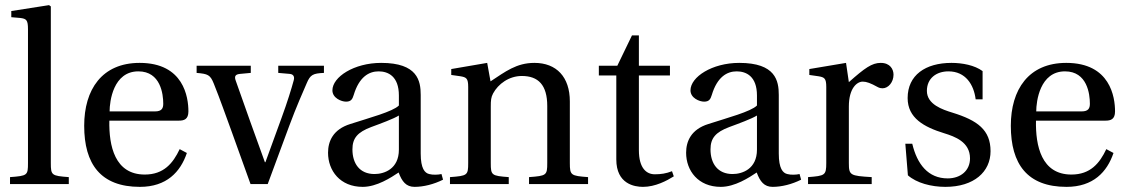

<svg xmlns="http://www.w3.org/2000/svg" viewBox="-20 -717 4395 748"><path d="M19 0H248V-27C181 -32 178 -34 178 -82V-692L171 -697L24 -674V-650L59 -647C83 -644 89 -639 89 -603V-82C89 -34 87 -32 19 -27Z M308 -227C308 -78 372 11 525 11C629 11 683 -47 708 -121L680 -136C654 -81 618 -37 544 -37C427 -37 404 -149 406 -247H677C697 -247 714 -252 714 -283C714 -338 696 -472 524 -472C377 -472 308 -368 308 -227ZM407 -283C407 -322 421 -439 519 -439C606 -439 616 -350 616 -313C616 -295 610 -283 584 -283Z M746 -433C790 -429 799 -426 813 -391C838 -329 859 -268 883 -203L956 0H1023L1107 -227C1134 -300 1162 -363 1175 -393C1189 -426 1199 -431 1242 -433V-461H1064V-433L1110 -429C1125 -427 1128 -416 1124 -403C1116 -373 1099 -318 1077 -258L1014 -85H1012L955 -243C936 -297 917 -350 899 -401C892 -419 896 -427 914 -429L957 -433V-461H746Z M1258 -122C1258 -52 1305 11 1393 11C1448 11 1503 -25 1533 -45C1546 -10 1562 11 1595 11C1630 11 1670 1 1706 -17L1700 -39C1687 -36 1666 -35 1652 -39C1635 -43 1619 -60 1619 -119V-347C1619 -402 1607 -472 1465 -472C1359 -472 1275 -417 1275 -365C1275 -335 1310 -321 1328 -321C1348 -321 1353 -331 1358 -347C1379 -417 1417 -439 1455 -439C1492 -439 1534 -420 1534 -345V-306C1510 -282 1419 -258 1345 -234C1277 -213 1258 -166 1258 -122ZM1353 -135C1353 -179 1373 -202 1426 -222C1464 -236 1513 -254 1534 -267V-134C1534 -58 1476 -39 1439 -39C1381 -39 1353 -80 1353 -135Z M1733 0H1962V-27C1895 -32 1892 -34 1892 -82V-302C1892 -326 1893 -338 1901 -353C1921 -390 1963 -421 2013 -421C2077 -421 2112 -386 2112 -304V-82C2112 -34 2109 -32 2041 -27V0H2271V-27C2204 -32 2200 -34 2200 -82V-322C2200 -417 2148 -472 2062 -472C1992 -472 1949 -438 1891 -400L1878 -472L1738 -448V-425L1773 -420C1797 -416 1804 -412 1804 -378V-82C1804 -34 1801 -32 1733 -27Z M2313 -423H2381V-96C2381 0 2452 11 2485 11C2533 11 2578 -13 2605 -30L2598 -50C2575 -41 2555 -38 2531 -38C2499 -38 2469 -61 2469 -132V-423H2590V-461H2469V-579H2442L2385 -461H2313Z M2653 -122C2653 -52 2700 11 2788 11C2843 11 2898 -25 2928 -45C2941 -10 2957 11 2990 11C3025 11 3065 1 3101 -17L3095 -39C3082 -36 3061 -35 3047 -39C3030 -43 3014 -60 3014 -119V-347C3014 -402 3002 -472 2860 -472C2754 -472 2670 -417 2670 -365C2670 -335 2705 -321 2723 -321C2743 -321 2748 -331 2753 -347C2774 -417 2812 -439 2850 -439C2887 -439 2929 -420 2929 -345V-306C2905 -282 2814 -258 2740 -234C2672 -213 2653 -166 2653 -122ZM2748 -135C2748 -179 2768 -202 2821 -222C2859 -236 2908 -254 2929 -267V-134C2929 -58 2871 -39 2834 -39C2776 -39 2748 -80 2748 -135Z M3128 0H3376V-27C3292 -32 3287 -34 3287 -82V-302C3287 -374 3319 -399 3341 -399C3356 -399 3372 -393 3399 -378C3406 -374 3413 -373 3418 -373C3441 -373 3461 -397 3461 -426C3461 -447 3448 -472 3411 -472C3377 -472 3349 -452 3287 -397L3276 -472L3133 -448V-425L3168 -420C3192 -416 3199 -412 3199 -378V-82C3199 -34 3194 -32 3128 -27Z M3507 -157 3517 -34C3551 -4 3608 11 3663 11C3775 11 3839 -48 3839 -128C3839 -211 3788 -248 3691 -278C3652 -290 3591 -310 3591 -363C3591 -412 3628 -439 3675 -439C3742 -439 3774 -387 3781 -330H3808V-440C3777 -463 3729 -472 3687 -472C3585 -472 3516 -424 3516 -335C3516 -257 3580 -222 3658 -198C3700 -185 3759 -164 3759 -100C3759 -52 3722 -22 3672 -22C3596 -22 3553 -77 3534 -157Z M3918 -227C3918 -78 3982 11 4135 11C4239 11 4293 -47 4318 -121L4290 -136C4264 -81 4228 -37 4154 -37C4037 -37 4014 -149 4016 -247H4287C4307 -247 4324 -252 4324 -283C4324 -338 4306 -472 4134 -472C3987 -472 3918 -368 3918 -227ZM4017 -283C4017 -322 4031 -439 4129 -439C4216 -439 4226 -350 4226 -313C4226 -295 4220 -283 4194 -283Z"/></svg>

Font: erewhon
Style: Regular
Weight: 400
Version: Version 1.0.0